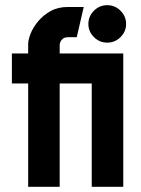

<svg xmlns="http://www.w3.org/2000/svg" viewBox="-20 -723 544 743"><path d="M89 0V-400H26V-516H89V-552Q89 -569 98.5 -593Q108 -617 127.5 -640.5Q147 -664 175.5 -680Q204 -696 243 -696H304L277 -579H244Q230 -579 223 -573Q216 -567 213.5 -560.5Q211 -554 211 -552V-516H457V0H335V-400H211V0ZM395 -558Q365 -558 343.5 -579.5Q322 -601 322 -630Q322 -660 343.5 -681.5Q365 -703 395 -703Q425 -703 446.5 -681.5Q468 -660 468 -630Q468 -601 446.5 -579.5Q425 -558 395 -558Z"/></svg>

Font: Stick No Bills ExtraBold
Style: Regular
Weight: 800
Version: Version 2.000